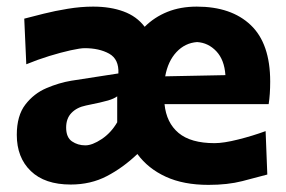

<svg xmlns="http://www.w3.org/2000/svg" viewBox="-20 -532 844 566"><path d="M188.5 12Q112 12 70.8 -27.8Q29.5 -67.5 29.5 -134.5Q29.5 -191 54.8 -223.8Q80 -256.5 117 -272.2Q154 -288 190 -294L329 -315.5Q331 -357.5 301.8 -373.8Q272.5 -390 229.5 -390Q217 -390 188.5 -383.8Q160 -377.5 125 -366.8Q90 -356 57.5 -342.5L51.5 -477Q74.5 -483 108.2 -491.5Q142 -500 180.2 -506.2Q218.5 -512.5 254.5 -512.5Q305.5 -512.5 344.2 -498.2Q383 -484 406.5 -453Q435 -481.5 473.5 -497Q512 -512.5 560 -512.5Q662 -512.5 719.2 -458Q776.5 -403.5 776.5 -291.5Q776.5 -254 772 -225H465Q470.5 -170 506.5 -140Q542.5 -110 612.5 -110Q639.5 -110 682.2 -120.8Q725 -131.5 763 -145.5L768 -17.5Q737 -9 694 2Q651 13 594.5 13Q521 13 468.8 -11Q416.5 -35 385 -78Q342.5 -37.5 295 -12.8Q247.5 12 188.5 12ZM561 -408Q525.5 -405.5 500.2 -378.5Q475 -351.5 467 -307L644.5 -310.5Q641.5 -355.5 617.8 -380.8Q594 -406 561 -408ZM231.5 -103.5Q252 -103.5 279.8 -122Q307.5 -140.5 325.5 -171.5V-248Q316 -241 298.5 -235.8Q281 -230.5 233.5 -221Q206.5 -215.5 190.8 -199.2Q175 -183 175 -156Q175 -127 192.2 -115.2Q209.5 -103.5 231.5 -103.5Z"/></svg>

Font: Commissioner Flair
Style: Bold
Weight: 700
Designer: Kostas Bartsokas
Foundry: Kostas Bartsokas
Version: Version 1.000; ttfautohint (v1.8.3)